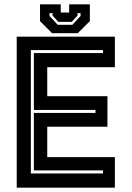

<svg xmlns="http://www.w3.org/2000/svg" viewBox="-20 -870 610 890"><path d="M57.5 0V-700H512.5V-558.5H199V-424H478V-282.5H199V-141.5H512.5V0ZM123 -66H457.5V-80H137V-346.5H422.5V-360.5H137V-624H457.5V-638H123ZM221.5 -716 165.5 -772V-850H261.5V-812H300.5V-850H396.5V-772L340.5 -716ZM247.5 -755H315.5L353.5 -796V-809H339.5V-798L312.5 -768.5H250.5L223.5 -798V-809H209.5V-796Z"/></svg>

Font: Tourney Thin
Style: Bold
Weight: 700
Version: Version 1.015